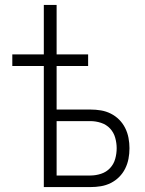

<svg xmlns="http://www.w3.org/2000/svg" viewBox="-20 -760 590 780"><path d="M158 0V-492H30V-539H158V-740H210V-539H338V-492H210V-315H347Q369 -315 390 -311.5Q411 -308 430 -298.5Q449 -289 464 -274Q479 -259 488.5 -240Q498 -221 502 -200Q506 -179 506 -158Q506 -136 502 -115Q498 -94 488.5 -75Q479 -56 464 -41Q449 -26 430 -16.5Q411 -7 390 -3.5Q369 0 347 0ZM210 -47H347Q369 -47 390.5 -54Q412 -61 427 -77Q442 -93 448 -114.5Q454 -136 454 -158Q454 -179 448 -200.5Q442 -222 427 -238Q412 -254 390.5 -261Q369 -268 347 -268H210Z"/></svg>

Font: Lode Dark
Style: Regular
Weight: 400
Monospace: yes
Designer: Belleve Invis
Foundry: Belleve Invis
Version: Version 29.2.0; ttfautohint (v1.8.3)